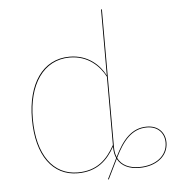

<svg xmlns="http://www.w3.org/2000/svg" viewBox="-54 -781 799 881"><g transform="rotate(-5 345.0 -341.0)"><path d="M606.1 -176.6C535.5 -176.6 492.9 -125.3 456.2 -49.6C450.8 -62.5 447.9 -77.8 447.9 -95.6V-730.3L443.9 -730.6V-426.3C419.2 -474.8 366.2 -527.2 280.9 -527.2C155.6 -527.2 84.3 -417.1 84.3 -257.1C84.3 -87.2 158.5 9.1 272.6 9.1C362.5 9.1 410.5 -38.8 443.9 -99.1V-95.6C443.9 -75.9 447.4 -59.1 453.9 -45.1L407.6 48.8L411.3 49.6L455.9 -41.1C473.7 -7.1 510.2 9.1 556.1 9.1C634.7 9.1 689.8 -34 689.8 -96.2C689.8 -142.3 658.5 -176.6 606.1 -176.6ZM272.7 5.2C160.7 5.2 88.4 -90.2 88.3 -257.1C88.3 -414.8 159.4 -523.3 280.9 -523.3C365 -523.3 417.2 -471.7 443.9 -420.6V-106.1C408.9 -42.3 362 5.2 272.7 5.2ZM556.1 5.2C510.2 5.2 474.6 -10.9 458.1 -45.5L458.2 -45.9C495 -121.9 537.1 -172.8 606.1 -172.8C656.2 -172.8 685.8 -140.5 685.8 -96.2C685.8 -35.9 632.6 5.2 556.1 5.2Z"/></g></svg>

Font: Fira Sans Four
Style: Regular
Weight: 100
Designer: Carrois Corporate & Edenspiekermann AG
Foundry: Carrois Corporate GbR & Edenspiekermann AG
Version: Version 4.203;PS 004.203;hotconv 1.0.88;makeotf.lib2.5.64775